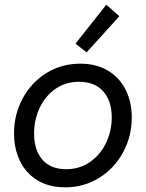

<svg xmlns="http://www.w3.org/2000/svg" viewBox="-20 -800 629 828"><path d="M40.5 -225.1Q40.5 -305.7 77.4 -374.8Q114.3 -443.8 179.4 -484.6Q244.6 -525.4 326.2 -525.4Q396.5 -525.4 446.8 -494.6Q497.1 -463.9 522.7 -411.1Q548.3 -358.4 548.3 -293Q548.3 -212.4 511 -143.3Q473.6 -74.2 408 -33.2Q342.3 7.8 261.2 7.8Q190.9 7.8 141.1 -22.7Q91.3 -53.2 65.9 -106.2Q40.5 -159.2 40.5 -225.1ZM461.9 -293.5Q461.9 -364.3 425.3 -405.8Q388.7 -447.3 320.8 -447.3Q262.7 -447.3 218.5 -416.3Q174.3 -385.3 150.6 -334Q127 -282.7 127 -224.1Q127 -152.8 162.6 -111.6Q198.2 -70.3 265.6 -70.3Q323.7 -70.3 368.4 -101.6Q413.1 -132.8 437.5 -184.1Q461.9 -235.4 461.9 -293.5ZM305.7 -611.8 438.5 -779.8 494.6 -730 353.5 -574.2Z"/></svg>

Font: Reddit Sans Chocolate
Style: Italic
Weight: 400
Italic angle: -11.25°
Designer: Stephen Hutchings
Version: Version 1.013